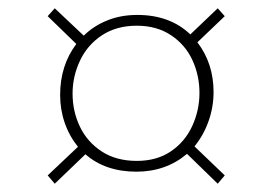

<svg xmlns="http://www.w3.org/2000/svg" viewBox="-20 -594 657 463"><path d="M95 -171 168 -240Q147 -266 136 -298Q125 -330 125 -365Q125 -436 164 -488L95 -555L112 -574L182 -508Q205 -531 238 -544.5Q271 -558 311 -558Q390 -558 439 -511L505 -574L522 -555L456 -492Q495 -441 495 -372Q495 -336 483 -302Q471 -268 449 -241L522 -171L505 -151L431 -223Q380 -180 309 -180Q234 -180 186 -222L112 -151ZM461 -370Q461 -412 444 -449Q427 -486 392.5 -509Q358 -532 310 -532Q261 -532 226 -509Q191 -486 173 -448Q155 -410 155 -368Q155 -326 172.5 -289Q190 -252 225 -229Q260 -206 310 -206Q358 -206 392 -229Q426 -252 443.5 -290Q461 -328 461 -370Z"/></svg>

Font: Grenze Thin
Style: Regular
Weight: 250
Designer: Renata Polastri
Foundry: Omnibus-Type
Version: Version 1.002; ttfautohint (v1.8)